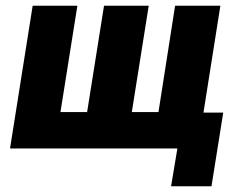

<svg xmlns="http://www.w3.org/2000/svg" viewBox="-20 -518 836 670"><path d="M577 132 599 0H15L94 -498H250L191 -127H284L343 -498H499L440 -127H533L591 -498H749L690 -125H759L718 132Z"/></svg>

Font: Nunito Sans 10pt Condensed Black
Style: Italic
Weight: 900
Width: 3
Italic angle: -9°
Designer: Vernon Adams
Foundry: Vernon Adams
Version: Version 3.101;gftools[0.9.27]